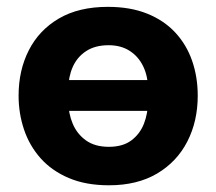

<svg xmlns="http://www.w3.org/2000/svg" viewBox="-20 -533 638 566"><path d="M301.3 13.2Q233.1 13.2 182.8 -8.2Q132.5 -29.6 99.6 -66.6Q66.8 -103.5 50.8 -151.2Q34.8 -198.8 34.8 -251Q34.8 -325.7 65 -384.9Q95.1 -444.2 153.7 -478.5Q212.3 -512.8 298 -512.8Q364.2 -512.8 413.9 -492.8Q463.5 -472.8 496.6 -437.2Q529.7 -401.6 546.3 -353.9Q562.9 -306.3 562.9 -251Q562.9 -175.7 532.3 -116Q501.8 -56.3 443.3 -21.5Q384.8 13.2 301.3 13.2ZM300.8 -100.2Q341.9 -100.2 367.2 -119.1Q392.5 -138 404.4 -168.5Q416.2 -199.1 416.2 -233.8V-271.1Q416.2 -308.1 402.3 -337.1Q388.4 -366.2 362.5 -382.9Q336.6 -399.7 300.2 -399.7Q260.2 -399.7 233.7 -382.2Q207.3 -364.8 194.4 -335.6Q181.5 -306.3 181.5 -271.1V-233.8Q181.5 -199.1 194.3 -168.5Q207.1 -138 233.4 -119.1Q259.8 -100.2 300.8 -100.2ZM92.3 -206.1V-296.9H505.5V-206.1Z"/></svg>

Font: Commissioner Thin
Style: Regular
Weight: 100
Designer: Kostas Bartsokas
Foundry: Kostas Bartsokas
Version: Version 1.001;gftools[0.9.23]